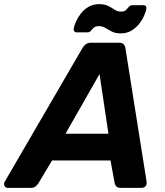

<svg xmlns="http://www.w3.org/2000/svg" viewBox="-67 -906 795 926"><path d="M-29 0Q-41 0 -45.5 -10Q-50 -20 -44 -30L330 -673Q336 -684 346 -692Q356 -700 373 -700H507Q523 -700 530 -692Q537 -684 538 -673L640 -30Q642 -16 635 -8Q628 0 617 0H515Q500 0 494 -7Q488 -14 486 -23L466 -132H184L117 -20Q112 -13 104 -6.5Q96 0 82 0ZM249 -261H456L413 -549ZM515 -745Q489 -745 472 -754Q455 -763 441 -771.5Q427 -780 410 -780Q394 -780 386 -773Q378 -766 372 -758Q366 -750 355 -750H302Q295 -750 291 -755.5Q287 -761 288 -767Q291 -783 300 -803Q309 -823 324 -842Q339 -861 361 -873.5Q383 -886 411 -886Q438 -886 455.5 -877Q473 -868 486.5 -859Q500 -850 517 -850Q533 -850 541 -858Q549 -866 555 -873.5Q561 -881 572 -881H625Q633 -881 636.5 -875.5Q640 -870 639 -863Q636 -848 627 -828Q618 -808 602.5 -789Q587 -770 565.5 -757.5Q544 -745 515 -745Z"/></svg>

Font: Rubik Light SemiBold
Style: Italic
Weight: 600
Italic angle: -12°
Version: Version 2.104